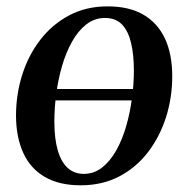

<svg xmlns="http://www.w3.org/2000/svg" viewBox="-20 -556 570 588"><path d="M391.5 -248.5H132L137 -283.5H396ZM309.5 -536.5Q375.5 -536.5 419.2 -511Q463 -485.5 485.2 -437.8Q507.5 -390 507.5 -322.5Q507.5 -258 488.8 -198.2Q470 -138.5 434 -91Q398 -43.5 345.8 -16Q293.5 11.5 227 11.5Q161.5 11.5 117.5 -14Q73.5 -39.5 51.5 -87.2Q29.5 -135 29 -201Q29 -266.5 48 -326.8Q67 -387 103.5 -434.2Q140 -481.5 192 -509Q244 -536.5 309.5 -536.5ZM301.5 -501Q269.5 -501 244.2 -481.2Q219 -461.5 200.5 -428.2Q182 -395 170 -353.8Q158 -312.5 152.2 -268.5Q146.5 -224.5 146.5 -184Q146.5 -131 157 -95.2Q167.5 -59.5 187.5 -41.5Q207.5 -23.5 236.5 -23.5Q268 -23.5 293 -43.2Q318 -63 336.5 -96.2Q355 -129.5 366.8 -170.8Q378.5 -212 384.2 -255.5Q390 -299 390 -339.5Q390 -388 381.5 -424.2Q373 -460.5 353.8 -480.8Q334.5 -501 301.5 -501Z"/></svg>

Font: Merriweather 96pt Medium
Style: Italic
Weight: 500
Italic angle: -7.8°
Version: Version 2.101